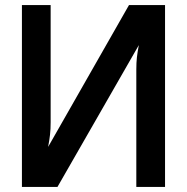

<svg xmlns="http://www.w3.org/2000/svg" viewBox="-20 -742 741 762"><path d="M208 0 531 -563C524 -525 521 -504 521 -466V0H635V-722H492L171 -159C178 -197 181 -219 181 -257V-722H67V0Z"/></svg>

Font: Perun Medium
Style: Regular
Weight: 500
Foundry: Copyright (c) Stefan Peev, Context Ltd, 2016
Version: Version 1.089